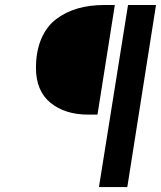

<svg xmlns="http://www.w3.org/2000/svg" viewBox="-20 -674 649 774"><path d="M336.9 -211.9Q241.2 -211.9 183.1 -260Q125 -308.1 125 -399.9Q125 -467.3 146.5 -517.6Q168 -567.9 206.5 -596.9Q245.1 -626 293.2 -639.9Q341.3 -653.8 399.9 -653.8H442.9L373 -211.9ZM378.9 80.1 496.1 -653.8H608.9L493.2 80.1Z"/></svg>

Font: Office Code Pro Medium Italic
Style: Regular
Weight: 500
Italic angle: -9°
Designer: Nathan Rutzky & Paul D. Hunt
Foundry: Adobe Systems Incorporated
Version: Version 1.004;PS 001.004;hotconv 1.0.70;makeotf.lib2.5.58329